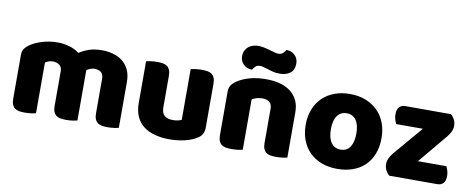

<svg xmlns="http://www.w3.org/2000/svg" viewBox="-64 -1005 3202 1306"><g transform="rotate(10 1537.0 -352.5)"><path d="M285 -501Q326 -501 365.5 -489.5Q405 -478 434 -455Q464 -475 501.5 -488Q539 -501 592 -501Q630 -501 666.5 -491Q703 -481 731.5 -459.5Q760 -438 777 -402.5Q794 -367 794 -316V-1Q784 2 762.5 5Q741 8 718 8Q696 8 678.5 5Q661 2 649 -7Q637 -16 630.5 -31.5Q624 -47 624 -72V-311Q624 -341 607 -354.5Q590 -368 561 -368Q547 -368 531 -361.5Q515 -355 507 -348Q508 -344 508 -340.5Q508 -337 508 -334V-1Q497 2 475.5 5Q454 8 432 8Q410 8 392.5 5Q375 2 363 -7Q351 -16 344.5 -31.5Q338 -47 338 -72V-311Q338 -341 319.5 -354.5Q301 -368 275 -368Q257 -368 244 -362.5Q231 -357 222 -352V-1Q212 2 190.5 5Q169 8 146 8Q124 8 106.5 5Q89 2 77 -7Q65 -16 58.5 -31.5Q52 -47 52 -72V-374Q52 -401 63.5 -417Q75 -433 95 -447Q129 -471 179.5 -486Q230 -501 285 -501Z M898 -479Q908 -482 929.5 -485Q951 -488 974 -488Q996 -488 1013.5 -485Q1031 -482 1043 -473Q1055 -464 1061.5 -448.5Q1068 -433 1068 -408V-193Q1068 -152 1088 -134.5Q1108 -117 1146 -117Q1169 -117 1183.5 -121Q1198 -125 1206 -129V-479Q1216 -482 1237.5 -485Q1259 -488 1282 -488Q1304 -488 1321.5 -485Q1339 -482 1351 -473Q1363 -464 1369.5 -448.5Q1376 -433 1376 -408V-104Q1376 -54 1334 -29Q1299 -7 1250.5 4.5Q1202 16 1145 16Q1091 16 1045.5 4Q1000 -8 967 -33Q934 -58 916 -97.5Q898 -137 898 -193Z M1788 -308Q1788 -339 1770.5 -353.5Q1753 -368 1723 -368Q1703 -368 1683.5 -363Q1664 -358 1650 -348V-1Q1640 2 1618.5 5Q1597 8 1574 8Q1552 8 1534.5 5Q1517 2 1505 -7Q1493 -16 1486.5 -31.5Q1480 -47 1480 -72V-372Q1480 -399 1491.5 -416Q1503 -433 1523 -447Q1557 -471 1608.5 -486Q1660 -501 1723 -501Q1836 -501 1897 -451.5Q1958 -402 1958 -314V-1Q1948 2 1926.5 5Q1905 8 1882 8Q1860 8 1842.5 5Q1825 2 1813 -7Q1801 -16 1794.5 -31.5Q1788 -47 1788 -72ZM1724 -697Q1742 -692 1754 -689Q1766 -686 1774 -686Q1796 -686 1808 -699Q1820 -712 1825 -721Q1860 -721 1883.5 -698.5Q1907 -676 1907 -641Q1907 -596 1879 -575Q1851 -554 1809 -554Q1795 -554 1781 -555.5Q1767 -557 1750 -562L1710 -574Q1696 -578 1686.5 -580.5Q1677 -583 1668 -583Q1646 -583 1634.5 -570.5Q1623 -558 1617 -548Q1582 -548 1558.5 -570.5Q1535 -593 1535 -628Q1535 -650 1543.5 -666.5Q1552 -683 1566 -694Q1580 -705 1597.5 -710Q1615 -715 1633 -715Q1646 -715 1664.5 -712Q1683 -709 1724 -697Z M2566 -243Q2566 -181 2547 -132.5Q2528 -84 2493.5 -51Q2459 -18 2411 -1Q2363 16 2304 16Q2245 16 2197 -2Q2149 -20 2114.5 -53.5Q2080 -87 2061 -135Q2042 -183 2042 -243Q2042 -302 2061 -350Q2080 -398 2114.5 -431.5Q2149 -465 2197 -483Q2245 -501 2304 -501Q2363 -501 2411 -482.5Q2459 -464 2493.5 -430.5Q2528 -397 2547 -349Q2566 -301 2566 -243ZM2216 -243Q2216 -182 2239.5 -149.5Q2263 -117 2305 -117Q2347 -117 2369.5 -150Q2392 -183 2392 -243Q2392 -303 2369 -335.5Q2346 -368 2304 -368Q2262 -368 2239 -335.5Q2216 -303 2216 -243Z M2662 0Q2646 -14 2636.5 -33Q2627 -52 2627 -76Q2627 -96 2636.5 -115.5Q2646 -135 2660 -152L2832 -354H2648Q2642 -365 2636.5 -382Q2631 -399 2631 -419Q2631 -454 2646.5 -469.5Q2662 -485 2688 -485H3003Q3019 -471 3028.5 -452Q3038 -433 3038 -409Q3038 -389 3028.5 -369.5Q3019 -350 3005 -333L2837 -131H3033Q3039 -120 3044.5 -103Q3050 -86 3050 -66Q3050 -31 3034.5 -15.5Q3019 0 2993 0Z"/></g></svg>

Font: Baloo Bhaijaan
Style: Regular
Weight: 400
Designer: Devika Bhansali and Ek Type
Foundry: Ek Type
Version: Version 1.443;PS 1.000;hotconv 16.6.51;makeotf.lib2.5.65220;